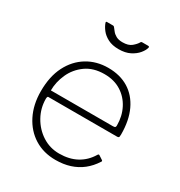

<svg xmlns="http://www.w3.org/2000/svg" viewBox="-177 -863 930 994"><g transform="rotate(30 288.5 -366.0)"><path d="M98 -240Q98 -184 125 -135.5Q152 -87 197.5 -57.5Q243 -28 299 -28Q359 -28 403 -52Q447 -76 474 -121Q477 -126 479.5 -126.5Q482 -127 485 -125L508 -110Q514 -106 509 -100Q486 -64 455 -39.5Q424 -15 385 -2.5Q346 10 299 10Q227 10 172.5 -24Q118 -58 87 -119.5Q56 -181 56 -261Q56 -349 87.5 -411Q119 -473 174 -506.5Q229 -540 299 -540Q370 -540 421 -508.5Q472 -477 500 -417.5Q528 -358 528 -274Q528 -268 527 -261Q526 -254 515 -254H104Q101 -254 99.5 -249.5Q98 -245 98 -240ZM469 -290Q480 -290 483 -293Q486 -296 486 -304Q486 -359 463 -404Q440 -449 398 -475.5Q356 -502 298 -502Q232 -502 187.5 -470Q143 -438 121 -389Q99 -340 99 -290ZM419 -742Q429 -742 426 -733Q422 -717 406 -697.5Q390 -678 362.5 -664Q335 -650 295 -650Q257 -650 231 -663.5Q205 -677 190 -696.5Q175 -716 169 -734Q168 -736 168.5 -739Q169 -742 173 -742H208Q213 -742 215 -740.5Q217 -739 220 -735Q225 -729 233 -718.5Q241 -708 256 -699.5Q271 -691 295 -691Q330 -691 348.5 -706.5Q367 -722 375 -736Q377 -740 379 -741Q381 -742 384 -742Z"/></g></svg>

Font: Libre Franklin Thin
Style: Regular
Weight: 100
Designer: Pablo Impallari, Rodrigo Fuenzalida, Nhung Nguyen
Foundry: Impallari Type
Version: Version 3.000